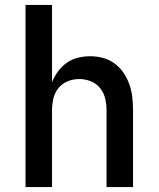

<svg xmlns="http://www.w3.org/2000/svg" viewBox="-20 -755 640 775"><path d="M83 0V-735H190V-423Q199 -446 214 -466.5Q229 -487 249.5 -501.5Q270 -516 294.5 -522Q319 -528 344 -528Q371 -528 396.5 -521Q422 -514 443 -498.5Q464 -483 479 -460.5Q494 -438 502.5 -413.5Q511 -389 514 -362.5Q517 -336 517 -310V0H410V-310Q410 -334 404.5 -357.5Q399 -381 384 -399.5Q369 -418 346.5 -427Q324 -436 300 -436Q276 -436 253.5 -427Q231 -418 216 -399.5Q201 -381 195.5 -357.5Q190 -334 190 -310V0Z"/></svg>

Font: Iosevka Semibold Extended
Style: Regular
Weight: 600
Width: 7
Monospace: yes
Designer: Belleve Invis
Foundry: Belleve Invis
Version: Version 32.5.0; ttfautohint (v1.8.4)